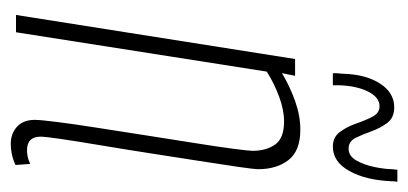

<svg xmlns="http://www.w3.org/2000/svg" viewBox="-226 -542 777 366"><g transform="rotate(90 163.0 -358.5)"><path d="M92 -532H124L119 -507Q144 -522 172 -532Q200 -542 227 -542Q267 -542 284.5 -519.5Q302 -497 302 -462Q302 -454 297.5 -423Q293 -392 286 -347.5Q279 -303 271.5 -254.5Q264 -206 256.5 -161.5Q249 -117 244.5 -86Q240 -55 240 -47Q240 -21 266 -21Q271 -21 277 -22Q283 -23 292 -27L294 1Q283 6 273 8Q263 10 254 10Q234 10 221 -2Q208 -14 208 -36Q208 -46 212 -78Q216 -110 223 -154.5Q230 -199 237.5 -247.5Q245 -296 252 -339.5Q259 -383 263 -413.5Q267 -444 267 -451Q267 -477 255 -494Q243 -511 211 -511Q189 -511 163.5 -501.5Q138 -492 116 -478L41 0H8ZM119 -604Q119 -608 119 -610Q119 -612 120 -622Q121 -666 138.5 -693.5Q156 -721 184 -721Q204 -721 214 -707.5Q224 -694 230 -677Q236 -660 242.5 -647Q249 -634 263 -634Q277 -634 285.5 -649Q294 -664 298 -684Q302 -704 302 -717Q303 -723 303 -727H326Q325 -722 325 -716Q323 -667 305.5 -635.5Q288 -604 259 -604Q241 -604 231 -617.5Q221 -631 215 -648.5Q209 -666 202 -679.5Q195 -693 182 -693Q165 -693 154 -671Q143 -649 142 -615Q142 -607 142 -606.5Q142 -606 142 -604Z"/></g></svg>

Font: Georama Condensed ExtraLight
Style: Italic
Weight: 200
Width: 3
Italic angle: -9°
Designer: Jean-Baptiste Levee
Foundry: Production Type
Version: Version 1.000